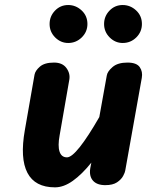

<svg xmlns="http://www.w3.org/2000/svg" viewBox="-20 -756 638 784"><path d="M204.5 9Q123 9 92 -50.2Q61 -109.5 81.5 -225L121 -451Q124 -467.5 143 -484Q162 -500.5 200.5 -500.5Q235 -500.5 251.2 -478.2Q267.5 -456 263 -430.5L223.5 -203.5Q215.5 -160 223.2 -136.8Q231 -113.5 253.5 -113.5Q272.5 -113.5 306 -155.8Q339.5 -198 385.5 -278L416 -447.5Q418.5 -464 439.5 -482.2Q460.5 -500.5 500.5 -500.5Q537.5 -500.5 550.5 -482Q563.5 -463.5 559 -438L491.5 -60Q490.5 -52 482.8 -37.5Q475 -23 457.8 -11.5Q440.5 0 410 0Q376 0 359.8 -18.2Q343.5 -36.5 348.5 -68.5L353 -92Q314.5 -44 277.2 -17.5Q240 9 204.5 9ZM481 -580.5Q450.5 -580.5 427.8 -603.2Q405 -626 405 -658Q405 -689.5 427 -712.5Q449 -735.5 481 -735.5Q512 -735.5 535.8 -713.5Q559.5 -691.5 559.5 -658Q559.5 -626 536.5 -603.2Q513.5 -580.5 481 -580.5ZM258.5 -580.5Q228 -580.5 205.2 -603.2Q182.5 -626 182.5 -658Q182.5 -689.5 204.5 -712.5Q226.5 -735.5 258.5 -735.5Q289.5 -735.5 313.2 -713.5Q337 -691.5 337 -658Q337 -626 313.8 -603.2Q290.5 -580.5 258.5 -580.5Z"/></svg>

Font: Edu VIC WA NT Hand Pre
Style: Regular
Weight: 400
Designer: Tina and Corey Anderson, Eben Sorkin, Mirko Velimirovic
Foundry: Google for Education
Version: Version 1.000